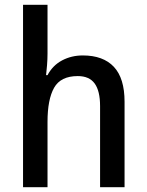

<svg xmlns="http://www.w3.org/2000/svg" viewBox="-20 -780 611 800"><path d="M178 -557Q178 -533 176 -508.5Q174 -484 172 -467H178Q200 -508 239 -528.5Q278 -549 325 -549Q410 -549 454.5 -501.5Q499 -454 499 -356V0H397V-338Q397 -401 374.5 -432Q352 -463 304 -463Q233 -463 205.5 -414.5Q178 -366 178 -272V0H76V-760H178Z"/></svg>

Font: Noto Sans Gujarati UI SemiCondensed Medium
Style: Regular
Weight: 500
Width: 4
Designer: Jelle Bosma - Monotype Design Team, Universal Thirst
Foundry: Monotype Imaging Inc.
Version: Version 2.106; ttfautohint (v1.8.4.7-5d5b)